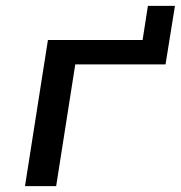

<svg xmlns="http://www.w3.org/2000/svg" viewBox="-20 -633 615 653"><path d="M65 0 143 -497H465L483 -613H575L543 -414H236L171 0Z"/></svg>

Font: Nunito Sans 7pt SemiExpanded Medium
Style: Italic
Weight: 500
Width: 6
Italic angle: -9°
Designer: Vernon Adams
Foundry: Vernon Adams
Version: Version 3.101;gftools[0.9.27]